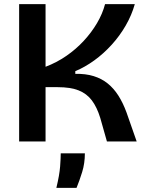

<svg xmlns="http://www.w3.org/2000/svg" viewBox="-20 -680 704 923"><path d="M72 0V-660H199V-359Q252 -379 298.5 -411Q345 -443 382.5 -483.5Q420 -524 446.5 -569Q473 -614 485 -660H628Q613 -607 584.5 -557.5Q556 -508 517 -465Q478 -422 433 -389.5Q388 -357 342 -338V-325Q392 -326 430.5 -314Q469 -302 498 -278.5Q527 -255 549 -220.5Q571 -186 588 -140L637 0H494L462 -113Q446 -165 421.5 -197.5Q397 -230 358 -245.5Q319 -261 257 -261H199V0ZM251 223Q266 161 269 120.5Q272 80 272 57H388Q388 105 375 147Q362 189 348 223Z"/></svg>

Font: Bricolage Grotesque 28pt SemiBold
Style: Regular
Weight: 600
Version: Version 1.001;gftools[0.9.33.dev8+g029e19f]